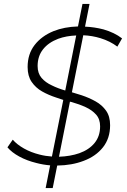

<svg xmlns="http://www.w3.org/2000/svg" viewBox="-20 -840 649 980"><path d="M213 120 236 4Q200 1 166 -8Q117 -20 78.5 -41Q40 -62 18 -88L45 -127Q67 -102 102.5 -82Q138 -62 182 -51Q213 -43 245 -41L303 -330Q285 -336 267 -342Q227 -355 194.5 -373.5Q162 -392 141.5 -422Q121 -452 121 -498Q121 -564 156.5 -610Q192 -656 253 -681Q308 -703 378 -705L401 -820H437L414 -704Q462 -702 508 -690Q564 -674 603 -644L579 -602Q542 -630 493 -645Q451 -658 405 -660L347 -369Q372 -361 396 -354Q435 -341 468 -322.5Q501 -304 521.5 -275Q542 -246 542 -201Q542 -134 505.5 -88Q469 -42 407 -19Q347 4 272 5L249 120ZM281 -40Q339 -42 385 -58Q435 -76 463 -110.5Q491 -145 491 -195Q491 -232 470.5 -255Q450 -278 417.5 -293Q385 -308 346 -319Q341 -320 337 -321ZM313 -378 369 -659Q318 -657 277 -642Q227 -623 199.5 -588Q172 -553 172 -503Q172 -466 192 -442.5Q212 -419 245 -404Q275 -389 313 -378Z"/></svg>

Font: Montserrat Thin Light
Style: Italic
Weight: 300
Italic angle: -11.3°
Version: Version 9.000